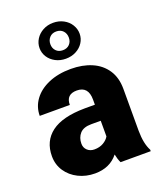

<svg xmlns="http://www.w3.org/2000/svg" viewBox="-147 -884 825 987"><g transform="rotate(-20 265.5 -391.0)"><path d="M262.2 -792Q293.5 -792 318.6 -778.6Q343.8 -765.1 357.9 -742.2Q372.1 -719.2 372.1 -692.9Q372.1 -666.5 357.9 -644.3Q343.8 -622.1 318.6 -608.9Q293.5 -595.7 262.2 -595.7Q231.4 -595.7 206.3 -608.9Q181.2 -622.1 167 -644.3Q152.8 -666.5 152.8 -692.9Q152.8 -719.2 167 -741.9Q181.2 -764.6 206.3 -778.3Q231.4 -792 262.2 -792ZM262.2 -642.1Q285.6 -642.1 299.3 -656.5Q313 -670.9 313 -692.9Q313 -715.3 299.3 -730Q285.6 -744.6 262.2 -744.6Q239.3 -744.6 225.6 -729.7Q211.9 -714.8 211.9 -692.9Q211.9 -670.9 225.6 -656.5Q239.3 -642.1 262.2 -642.1ZM343.8 0Q334.5 -18.6 328.6 -47.4Q283.2 9.8 201.7 9.8Q152.8 9.8 111.8 -10.5Q70.8 -30.8 46.6 -66.9Q22.5 -103 22.5 -148.9Q22.5 -231.4 82.5 -276.6Q142.6 -321.8 264.6 -322.8H320.8V-350.6Q320.8 -423.3 257.8 -423.3Q199.2 -423.3 199.2 -365.7H34.7Q34.7 -414.6 63.5 -453.9Q92.3 -493.2 144.8 -515.6Q197.3 -538.1 266.6 -538.1Q330.6 -538.1 380.1 -516.8Q429.7 -495.6 458 -453.1Q486.3 -410.6 486.3 -349.6V-119.6Q486.8 -48.8 508.8 -8.3V0ZM320.8 -149.4V-234.9H269Q226.1 -234.9 206.5 -212.9Q187 -190.9 187 -157.7Q187 -135.7 202.1 -121.6Q217.3 -107.4 240.7 -107.4Q269 -107.4 290 -119.6Q311 -131.8 320.8 -149.4Z"/></g></svg>

Font: Mardoto Black
Style: Regular
Weight: 900
Designer: Christian Robertson, Vahan Hovhannisyan
Foundry: Google
Version: Version 1.000